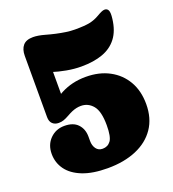

<svg xmlns="http://www.w3.org/2000/svg" viewBox="-133 -818 837 929"><g transform="rotate(-20 286.0 -353.0)"><path d="M31.5 -147.5Q31.5 -194.5 61.2 -224.5Q91 -254.5 135 -254.5Q181 -254.5 204.2 -229.5Q227.5 -204.5 227.5 -165.5V-143Q227.5 -119.5 239.2 -103.2Q251 -87 272.5 -87Q299 -87 314.2 -107.5Q329.5 -128 329.5 -187.5Q329.5 -259 305 -288.5Q280.5 -318 243 -318Q231.5 -318 220 -315.5Q208.5 -313 196.2 -307.8Q184 -302.5 170 -294.5Q153 -285 141.2 -281Q129.5 -277 115.5 -277Q96 -277 83.8 -288.5Q71.5 -300 71.5 -323V-638Q71.5 -672 87.8 -691Q104 -710 139.5 -710Q152 -710 167.2 -707.5Q182.5 -705 200 -700Q224.5 -693 249.2 -687.5Q274 -682 298 -678.5Q322 -675 344 -675Q395 -675 420.8 -680.5Q446.5 -686 469.5 -699.5Q484 -708 493.5 -712.2Q503 -716.5 510.5 -716.5Q524 -716.5 529.5 -704.5Q535 -692.5 531 -661.5Q524 -602.5 496.2 -566Q468.5 -529.5 422.2 -512.8Q376 -496 312 -496Q275.5 -496 237 -503Q198.5 -510 163.5 -521.2Q128.5 -532.5 102 -545.5L173.5 -635V-357L128 -374Q156.5 -397 185.2 -412Q214 -427 245.5 -434.5Q277 -442 313.5 -442Q382.5 -442 434.2 -414.2Q486 -386.5 515 -336.5Q544 -286.5 544 -218.5Q544 -145.5 509.2 -94.5Q474.5 -43.5 411.5 -16.8Q348.5 10 264 10Q186.5 10 134.8 -10.5Q83 -31 57.2 -66.8Q31.5 -102.5 31.5 -147.5Z"/></g></svg>

Font: Fraunces 144pt S100 Black
Style: Regular
Weight: 900
Version: Version 1.000